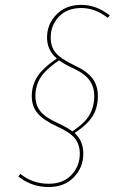

<svg xmlns="http://www.w3.org/2000/svg" viewBox="-20 -691 504 773"><path d="M307.6 -658.7Q250 -658.7 217 -623.8Q184.1 -588.9 184.1 -539.6Q184.1 -502.4 204.6 -478Q225.1 -453.6 279.3 -428.2Q330.6 -404.3 352.3 -375.2Q374 -346.2 374 -304.7Q374 -257.8 353.3 -223.9Q332.5 -189.9 280.3 -155.3Q315.4 -124.5 315.4 -72.3Q315.4 -17.1 277.3 22.5Q239.3 62 175.8 62Q106.9 62 54.2 19.5L62 8.8Q109.9 48.8 176.3 48.8Q234.4 48.8 267.8 13.2Q301.3 -22.5 301.3 -71.8Q301.3 -109.9 281.2 -134.3Q261.2 -158.7 210.4 -181.6Q155.8 -206.5 131.8 -234.4Q107.9 -262.2 107.9 -304.2Q107.9 -347.7 130.6 -382.8Q153.3 -418 209 -455.6Q169.4 -488.3 169.4 -540Q169.4 -594.2 207.5 -632.8Q245.6 -671.4 307.1 -671.4Q368.2 -671.4 421.9 -628.9L414.1 -619.1Q362.8 -658.7 307.6 -658.7ZM359.4 -304.7Q359.4 -341.3 340.3 -367.9Q321.3 -394.5 273.9 -416.5Q238.3 -433.1 217.8 -448.2Q164.6 -412.1 143.6 -379.2Q122.6 -346.2 122.6 -304.2Q122.6 -266.6 143.8 -241.5Q165 -216.3 216.8 -193.4Q250.5 -177.7 271.5 -162.1Q322.3 -196.3 340.8 -229.2Q359.4 -262.2 359.4 -304.7Z"/></svg>

Font: Fira Sans Compressed Hair
Style: Italic
Weight: 100
Width: 3
Italic angle: -8°
Designer: Carrois Corporate & Edenspiekermann AG
Foundry: Carrois Corporate GbR & Edenspiekermann AG
Version: Version 4.203;PS 004.203;hotconv 1.0.88;makeotf.lib2.5.64775